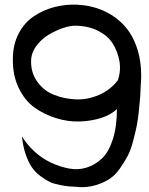

<svg xmlns="http://www.w3.org/2000/svg" viewBox="-20 -788 635 821"><path d="M583 -439Q583 -435 582 -427Q581 -394 579.5 -375Q578 -356 574 -316Q570 -276 564.5 -249Q559 -222 549 -184Q539 -146 525.5 -120.5Q512 -95 492 -66.5Q472 -38 447 -22Q422 -6 388.5 4Q355 14 315 12Q313 12 309 11Q288 10 275 9Q262 8 236 3Q210 -2 193 -10Q176 -18 153.5 -34.5Q131 -51 116 -73Q101 -95 89.5 -129Q78 -163 74 -205Q95 -170 127 -140.5Q159 -111 197 -93Q235 -75 274.5 -67.5Q314 -60 350.5 -71.5Q387 -83 416 -110.5Q445 -138 462.5 -192.5Q480 -247 480 -322Q455 -297 412 -283.5Q369 -270 319.5 -268.5Q270 -267 219 -283Q168 -299 127 -328.5Q86 -358 60 -412Q34 -466 35 -535Q35 -597 59.5 -644Q84 -691 124 -718Q164 -745 211.5 -757.5Q259 -770 309 -768Q370 -765 420.5 -743Q471 -721 509 -681Q547 -641 567 -579Q587 -517 583 -439ZM484 -445Q498 -486 490.5 -527.5Q483 -569 462 -602Q441 -635 400 -656Q359 -677 305 -678Q282 -679 250.5 -668.5Q219 -658 188 -639.5Q157 -621 135 -591Q113 -561 113 -527Q112 -477 139.5 -438.5Q167 -400 211 -382.5Q255 -365 305 -363Q355 -361 404 -382.5Q453 -404 484 -445Z"/></svg>

Font: EptKazoo
Style: Medium
Weight: 500
Version: Version 001.000